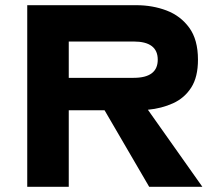

<svg xmlns="http://www.w3.org/2000/svg" viewBox="-20 -720 825 740"><path d="M85 -700H505Q568 -700 622 -679.5Q676 -659 709.5 -613Q743 -567 743 -490Q743 -423 717 -382.5Q691 -342 647 -322Q603 -302 550 -297L760 0H555L383 -295H245V0H85ZM495 -560H245V-420H495Q588 -420 588 -490Q588 -560 495 -560Z"/></svg>

Font: Copperplate Sans CC
Style: Bold
Weight: 700
Designer: indestructible type*
Foundry: Cowboy Collective
Version: Version 1.000